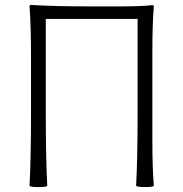

<svg xmlns="http://www.w3.org/2000/svg" viewBox="-20 -755 745 780"><path d="M136 5Q105 5 100 0Q106 -113 106 -300V-515Q106 -650 100 -729Q100 -735 106 -735Q198 -729 352 -729H476Q549 -729 599 -734Q605 -734 605 -729Q599 -662 599 -547V-364V-182Q599 -68 605 0Q601 5 569 5Q538 5 533 0Q539 -113 539 -300V-678H166V-300Q166 -113 172 0Q168 5 136 5Z"/></svg>

Font: GenSekiGothic TW L
Style: Regular
Weight: 300
Version: Version 1.501;PS 1;hotconv 16.6.51;makeotf.lib2.5.65220